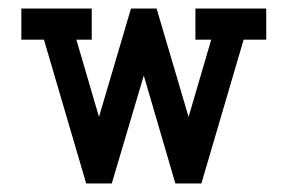

<svg xmlns="http://www.w3.org/2000/svg" viewBox="-20 -430 674 450"><path d="M452 0 551 -337H604V-410H438V-337H475L422 -156L347 -410H287L212 -156L159 -337H195V-410H30V-337H83L182 0H242L317 -253L391 0Z"/></svg>

Font: Venice Serif Bold
Style: Regular
Weight: 700
Designer: Bruno Pierini
Foundry: Unio | Creative Solutions
Version: Version 1.000;PS 001.000;hotconv 1.0.70;makeotf.lib2.5.58329